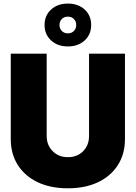

<svg xmlns="http://www.w3.org/2000/svg" viewBox="-20 -1022 745 1054"><path d="M352.5 11.7Q257.3 11.7 187 -21.7Q116.7 -55.2 77.9 -116Q39.1 -176.8 39.1 -258.8V-727.5H236.3V-275.4Q236.3 -225.1 269.3 -192.1Q302.2 -159.2 352.5 -159.2Q403.8 -159.2 436.3 -191.9Q468.8 -224.6 468.8 -275.4V-727.5H666V-258.8Q666 -176.8 627.2 -116Q588.4 -55.2 518.1 -21.7Q447.8 11.7 352.5 11.7ZM352.5 -767.1Q296.4 -767.1 260.5 -800Q224.6 -833 224.6 -884.8Q224.6 -937 260.5 -969.7Q296.4 -1002.4 352.5 -1002.4Q409.2 -1002.4 444.8 -969.7Q480.5 -937 480.5 -884.8Q480.5 -833 444.8 -800Q409.2 -767.1 352.5 -767.1ZM352.5 -838.9Q372.6 -838.9 385.5 -851.8Q398.4 -864.7 398.4 -884.8Q398.4 -904.8 385.5 -917.7Q372.6 -930.7 352.5 -930.7Q332.5 -930.7 319.6 -917.7Q306.6 -904.8 306.6 -884.8Q306.6 -864.7 319.6 -851.8Q332.5 -838.9 352.5 -838.9Z"/></svg>

Font: Inter Display Black
Style: Regular
Weight: 900
Designer: Rasmus Andersson
Foundry: rsms
Version: Version 4.000;git-a52131595